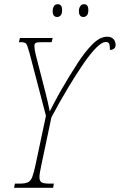

<svg xmlns="http://www.w3.org/2000/svg" viewBox="-20 -895 571 915"><path d="M47 0 51 -20H74Q99 -20 112.5 -26Q126 -32 133.5 -51Q141 -70 149 -108L199 -343L121 -641Q111 -677 105.5 -685.5Q100 -694 80 -694H70L75 -714H231L226 -694H181Q159 -694 151.5 -691Q144 -688 144 -677Q144 -668 146 -655.5Q148 -643 154 -620L199 -445Q204 -426 208.5 -405Q213 -384 217 -364Q224 -378 234 -397Q244 -416 254 -434.5Q264 -453 271 -465Q311 -534 348.5 -592Q386 -650 421.5 -685Q457 -720 490 -720Q510 -720 520.5 -709Q531 -698 531 -680Q531 -670 523.5 -663.5Q516 -657 504 -657Q504 -679 500 -687Q496 -695 484 -695Q466 -695 438.5 -667.5Q411 -640 377 -590.5Q343 -541 304 -476Q265 -411 225 -336L177 -108Q173 -89 170.5 -75Q168 -61 168 -51Q168 -32 178.5 -26Q189 -20 214 -20H237L233 0ZM378 -814Q356 -814 356 -842Q356 -856 362.5 -865.5Q369 -875 380 -875Q401 -875 401 -847Q401 -828 393.5 -821Q386 -814 378 -814ZM253 -814Q231 -814 231 -842Q231 -856 237 -865.5Q243 -875 255 -875Q276 -875 276 -847Q276 -828 268.5 -821Q261 -814 253 -814Z"/></svg>

Font: Noto Serif ExtraCondensed Thin
Style: Italic
Weight: 100
Width: 2
Italic angle: -12°
Designer: Monotype Design Team
Foundry: Monotype Imaging Inc.
Version: Version 2.013